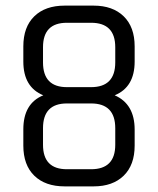

<svg xmlns="http://www.w3.org/2000/svg" viewBox="-20 -663 563 683"><path d="M459 -498V-444Q459 -353 388 -324Q459 -293 459 -202V-145Q459 -76 420 -38Q381 0 313 0H210Q141 0 102 -38Q63 -76 63 -145V-203Q63 -295 134 -324Q63 -353 63 -444V-498Q63 -567 102 -605Q141 -643 210 -643H313Q381 -643 420 -605Q459 -567 459 -498ZM390 -148V-207Q390 -295 304 -295H218Q133 -295 133 -207V-148Q133 -61 218 -61H304Q390 -61 390 -148ZM390 -441V-495Q390 -582 304 -582H218Q133 -582 133 -495V-441Q133 -353 218 -353H304Q390 -353 390 -441Z"/></svg>

Font: Rajdhani Medium
Style: Regular
Weight: 500
Designer: Satya Rajpurohit, Jyotish Sonowal
Foundry: Indian Type Foundry
Version: Version 1.201 February 1, 2022